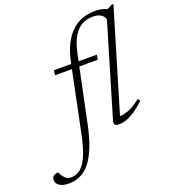

<svg xmlns="http://www.w3.org/2000/svg" viewBox="-345 -843 1079 1219"><g transform="rotate(-20 194.5 -233.0)"><path d="M61.5 -422 65 -454.5H354.5L350.5 -422ZM148.5 -55.5Q130.5 30.5 106.2 90Q82 149.5 52 185.8Q22 222 -13.5 238Q-49 254 -89 254Q-132.5 254 -153.8 238.2Q-175 222.5 -175 200Q-175 184 -163.8 174.2Q-152.5 164.5 -131 164.5Q-127 172.5 -121.8 182.5Q-116.5 192.5 -107 203Q-98 213.5 -86.8 217.8Q-75.5 222 -62 222Q-37.5 222 -15.8 210.5Q6 199 25 172.2Q44 145.5 60.5 100Q77 54.5 91 -14L184 -464.5Q198.5 -533.5 223 -582Q247.5 -630.5 280.5 -661Q313.5 -691.5 353.8 -705.5Q394 -719.5 439.5 -719.5Q453 -719.5 465 -718Q477 -716.5 488.2 -713.5Q499.5 -710.5 510.5 -705.8Q521.5 -701 532.5 -695L502 -694L551.5 -720.5H564L360 -37Q386 -37.5 421.2 -51Q456.5 -64.5 502.5 -101L514.5 -85Q475 -48 442.8 -27.2Q410.5 -6.5 385 1.8Q359.5 10 340 10Q316 10 309.5 0.8Q303 -8.5 310.5 -32.5L492 -643Q487 -663.5 467.5 -676.8Q448 -690 412 -690Q372.5 -690 339.5 -672.5Q306.5 -655 281.8 -614.5Q257 -574 242.5 -505.5Z"/></g></svg>

Font: Newsreader Light
Style: Italic
Weight: 300
Italic angle: -17°
Designer: Hugues Gentile
Foundry: Production Type
Version: Version 1.003